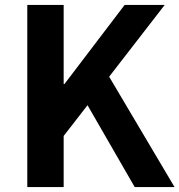

<svg xmlns="http://www.w3.org/2000/svg" viewBox="-20 -761 730 781"><path d="M91 0V-741H239V-419H242L487 -741H650L424 -449L690 0H528L336 -333L239 -208V0Z"/></svg>

Font: Swei Fan Sans CJK TC
Style: Bold
Weight: 700
Version: Version 2.130